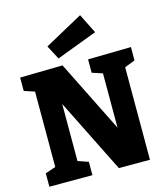

<svg xmlns="http://www.w3.org/2000/svg" viewBox="-138 -1086 1039 1193"><g transform="rotate(-15 381.0 -490.0)"><path d="M467 -702 744 -707V-621L677 -595V0H477L240 -476V-109L307 -86V0H30V-86L97 -109V-594L30 -616V-702L304 -707L534 -245V-594L467 -616ZM553 -854 291 -755 244 -845 490 -980Z"/></g></svg>

Font: Bitter Pro ExtraBold
Style: Regular
Weight: 800
Designer: Sol Matas, and Bitter project Authors
Foundry: Sol Matas
Version: Version 1.010